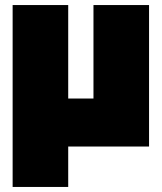

<svg xmlns="http://www.w3.org/2000/svg" viewBox="-20 -580 640 760"><path d="M570 -560V0H250V160H30V-560H250V-190H350V-560Z"/></svg>

Font: Tektur Condensed Black
Style: Regular
Weight: 900
Width: 3
Designer: Adam Jagosz
Foundry: Adam Jagosz
Version: Version 1.005;gftools[0.9.30]